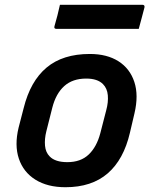

<svg xmlns="http://www.w3.org/2000/svg" viewBox="-20 -773 640 804"><path d="M356 -547Q428 -547 476 -516.5Q524 -486 542.5 -430Q561 -374 543 -298L524 -217Q498 -105 431 -47Q364 11 254 11Q179 11 128.5 -20.5Q78 -52 59 -108.5Q40 -165 58 -239L79 -320Q107 -433 175 -490Q243 -547 356 -547ZM341 -444Q284 -444 249 -412.5Q214 -381 199 -322L174 -223Q166 -191 168.5 -163Q171 -135 188 -118Q211 -94 262 -94Q318 -94 351.5 -126Q385 -158 400 -215L425 -312Q434 -345 431.5 -374Q429 -403 411 -421Q388 -444 341 -444ZM231 -753H576Q587 -753 585 -742Q579 -718 573 -696.5Q567 -675 561 -652H217Q205 -652 208 -663Q215 -687 220.5 -708.5Q226 -730 231 -753Z"/></svg>

Font: Recursive Sn Lnr St SmB
Style: Italic
Weight: 600
Italic angle: -15°
Version: Version 1.079;hotconv 1.0.112;makeotfexe 2.5.65598; ttfautoh